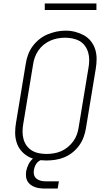

<svg xmlns="http://www.w3.org/2000/svg" viewBox="-20 -924 640 1115"><path d="M249 8Q220 8 192 2.5Q164 -3 141 -16.5Q118 -30 101 -51Q84 -72 76 -98.5Q68 -125 68 -153.5Q68 -182 73 -211L130 -556Q134 -582 143.5 -607.5Q153 -633 169.5 -655.5Q186 -678 208.5 -696Q231 -714 256.5 -724.5Q282 -735 308 -740.5Q334 -746 361 -746Q390 -746 417 -739Q444 -732 467.5 -719Q491 -706 508 -684.5Q525 -663 533 -637Q541 -611 541 -582Q541 -553 536 -524L479 -179Q475 -153 465.5 -127.5Q456 -102 440 -79.5Q424 -57 401.5 -39Q379 -21 353.5 -10.5Q328 0 301.5 4Q275 8 249 8ZM249 -30Q271 -30 292.5 -33.5Q314 -37 335 -46Q356 -55 374 -70Q392 -85 405.5 -103.5Q419 -122 426.5 -143Q434 -164 437 -186L494 -531Q498 -553 498 -576Q498 -599 492 -619.5Q486 -640 473.5 -657.5Q461 -675 442.5 -685.5Q424 -696 402 -700.5Q380 -705 358 -705Q336 -705 314.5 -701Q293 -697 272.5 -688Q252 -679 234 -664.5Q216 -650 203 -631Q190 -612 182.5 -591.5Q175 -571 172 -549L115 -204Q111 -182 111 -159.5Q111 -137 116.5 -116.5Q122 -96 134.5 -78.5Q147 -61 165 -50Q183 -39 205 -34.5Q227 -30 249 -30ZM240 171Q225 171 210 169Q195 167 181.5 162Q168 157 157 148.5Q146 140 139 127.5Q132 115 131 100Q130 85 132 70Q136 50 145.5 30.5Q155 11 171.5 -3Q188 -17 208.5 -23Q229 -29 249 -29L244 0Q232 0 219.5 4.5Q207 9 198 18Q189 27 184 39Q179 51 177 63Q174 78 178 92Q182 106 193 114.5Q204 123 218 126Q232 129 247 129H322L315 171ZM540 -866H240V-904H540Z"/></svg>

Font: Iosevka Slab XLtExObl
Style: Regular
Weight: 200
Width: 7
Italic angle: -9°
Monospace: yes
Designer: Belleve Invis
Foundry: Belleve Invis
Version: Version 11.1.1; ttfautohint (v1.8.3)